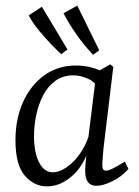

<svg xmlns="http://www.w3.org/2000/svg" viewBox="-20 -654 496 683"><path d="M147 9Q101 9 68 -29.5Q35 -68 35 -155Q35 -231 62 -291Q89 -351 137.5 -386Q186 -421 250 -421Q279 -421 305 -414Q331 -407 354 -395L339 -329Q321 -361 294 -373.5Q267 -386 241 -386Q204 -386 177 -366.5Q150 -347 133.5 -315Q117 -283 109 -245Q101 -207 101 -170Q101 -112 119 -76.5Q137 -41 168 -41Q189 -41 214 -57Q239 -73 261 -102.5Q283 -132 296 -171L307 -164Q288 -77 243 -34Q198 9 147 9ZM323 7Q303 7 293 -6Q283 -19 283 -47Q283 -58 284.5 -74Q286 -90 289 -121L323 -397L372 -425L383 -416L348 -125Q347 -112 345.5 -94Q344 -76 344 -66Q344 -47 356 -47Q366 -47 382 -55Q398 -63 424 -79L437 -53Q412 -25 379 -9Q346 7 323 7ZM333 -475 311 -459Q278 -494 250.5 -533.5Q223 -573 206 -607L255 -634ZM220 -478 198 -461Q164 -493 132 -529.5Q100 -566 82 -599L129 -630Z"/></svg>

Font: Yrsa Light
Style: Italic
Weight: 300
Italic angle: -7.10001°
Designer: Anna Giedrys (Yrsa+Rasa design), David Brezina (Yrsa art-direction, Rasa art-direction, design)
Foundry: Rosetta Type Foundry
Version: Version 2.004